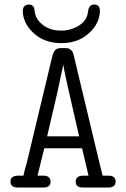

<svg xmlns="http://www.w3.org/2000/svg" viewBox="-20 -839 565 859"><path d="M26.9 -26.9Q26.9 -52.7 61 -53.2H85Q86.9 -65.4 93 -86.7Q99.1 -107.9 100.1 -111.8L213.9 -586.9Q218.8 -606.9 227.3 -615.5Q235.8 -624 255.9 -624H269Q276.9 -624 283 -623Q289.1 -622.1 293 -618.7Q296.9 -615.2 300 -613Q303.2 -610.8 305.2 -605.5Q307.1 -600.1 308.1 -597.7Q309.1 -595.2 311 -587.6Q313 -580.1 313 -578.1L425.8 -106.9Q427.7 -98.1 432.4 -80.1Q437 -62 439 -53.2H463.9Q497.1 -53.2 497.1 -26.9Q497.1 0 464.8 0H351.1Q318.8 0 318.8 -25.9Q318.8 -52.7 352.1 -53.2H376L347.2 -175.8H178.2L147.9 -53.2H172.9Q206.1 -53.2 206.1 -25.9Q206.1 0 173.8 0H59.1Q26.9 0 26.9 -26.9ZM82 -791Q82 -806.2 90.6 -812.5Q99.1 -818.8 108.9 -818.8Q126 -818.8 132.8 -804.2Q133.8 -801.3 135 -789.1Q136.2 -776.9 142.1 -763.4Q147.9 -750 161.1 -736.8Q196.3 -701.7 253.9 -702.1Q297.9 -702.1 334 -725.1Q370.1 -748 374 -788.1Q377.9 -818.8 400.9 -818.8Q426.8 -818.8 426.8 -791Q426.8 -734.9 377.9 -690.4Q329.1 -646 254.9 -646Q178.7 -646 130.4 -690.9Q82 -735.8 82 -791ZM190.9 -229H334Q266.1 -520 263.2 -549.8L235.8 -421.9Z"/></svg>

Font: CMU Typewriter Text
Style: Light
Weight: 200
Version: Version 0.7.0